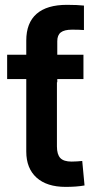

<svg xmlns="http://www.w3.org/2000/svg" viewBox="-20 -750 384 774"><path d="M85.9 -529.3H209.5V-159.7Q209.5 -127.4 223.1 -113Q236.8 -98.6 268.6 -98.6Q278.8 -98.6 290.5 -99.4Q302.2 -100.1 311.5 -101.1L320.8 -2.4Q305.2 0.5 285.2 2Q265.1 3.4 244.6 3.4Q168.9 3.4 127.4 -33.9Q85.9 -71.3 85.9 -139.2ZM316.4 -529.3V-431.2H8.8V-529.3ZM85.9 -418.5V-586.4Q85.9 -657.7 127.4 -694.1Q168.9 -730.5 250 -730.5Q271.5 -730.5 288.6 -729.7Q305.7 -729 318.4 -727.5V-628.9Q309.1 -629.9 295.4 -630.1Q281.7 -630.4 270.5 -630.4Q239.3 -630.4 225.1 -619.4Q210.9 -608.4 210.9 -584V-418.5Z"/></svg>

Font: Inter 24pt SemiBold
Style: Regular
Weight: 600
Designer: Rasmus Andersson
Foundry: rsms
Version: Version 4.001;git-66647c0bb